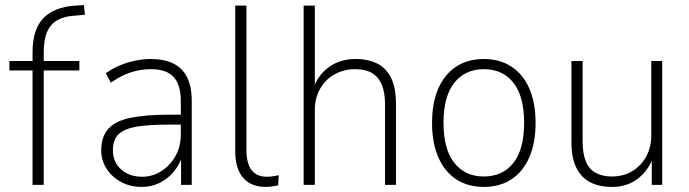

<svg xmlns="http://www.w3.org/2000/svg" viewBox="-20 -727 2711 755"><path d="M108 0V-450H17V-487H119L108 -477V-522Q108 -610 149.5 -654.5Q191 -699 276 -705L310 -707L314 -669L270 -665Q234 -663 207 -648.5Q180 -634 166 -603.5Q152 -573 152 -522V-477L142 -487H292V-450H152V0Z M537 8Q491 8 455 -12Q419 -32 398.5 -64.5Q378 -97 378 -135Q378 -189 405.5 -220Q433 -251 492 -263.5Q551 -276 647 -276H701V-237H649Q586 -237 542.5 -232.5Q499 -228 473 -216.5Q447 -205 435.5 -185.5Q424 -166 424 -137Q424 -89 456.5 -60.5Q489 -32 539 -32Q580 -32 614.5 -54Q649 -76 670 -113.5Q691 -151 691 -198V-329Q691 -394 662.5 -424.5Q634 -455 574 -455Q533 -455 494.5 -442.5Q456 -430 416 -402L396 -439Q421 -457 450.5 -469.5Q480 -482 511.5 -488.5Q543 -495 573 -495Q625 -495 661 -477.5Q697 -460 715.5 -423.5Q734 -387 734 -329V0H692V-114H697Q686 -79 663 -51.5Q640 -24 608 -8Q576 8 537 8Z M1025 8Q967 8 936 -28Q905 -64 905 -132V-705H949V-137Q949 -107 956.5 -83Q964 -59 982 -45.5Q1000 -32 1029 -32Q1042 -32 1054.5 -34Q1067 -36 1076 -38L1074 2Q1060 5 1048.5 6.5Q1037 8 1025 8Z M1174 0V-705H1218V-381H1213Q1231 -433 1274.5 -464Q1318 -495 1377 -495Q1429 -495 1464.5 -476.5Q1500 -458 1518.5 -419.5Q1537 -381 1537 -320V0H1494V-316Q1494 -364 1481 -394.5Q1468 -425 1442.5 -440Q1417 -455 1377 -455Q1332 -455 1295.5 -434.5Q1259 -414 1238.5 -377.5Q1218 -341 1218 -294V0Z M1883 8Q1820 8 1774.5 -21.5Q1729 -51 1704 -107.5Q1679 -164 1679 -244Q1679 -324 1704 -380Q1729 -436 1774.5 -465.5Q1820 -495 1883 -495Q1945 -495 1990.5 -465.5Q2036 -436 2061 -380Q2086 -324 2086 -244Q2086 -164 2061 -107.5Q2036 -51 1990.5 -21.5Q1945 8 1883 8ZM1882 -33Q1957 -33 1999 -86.5Q2041 -140 2041 -244Q2041 -348 1999 -401.5Q1957 -455 1883 -455Q1809 -455 1766.5 -401.5Q1724 -348 1724 -244Q1724 -140 1766.5 -86.5Q1809 -33 1882 -33Z M2386 8Q2336 8 2300.5 -10.5Q2265 -29 2246 -68Q2227 -107 2227 -168V-487H2271V-171Q2271 -124 2283.5 -93Q2296 -62 2322 -47.5Q2348 -33 2386 -33Q2431 -33 2465.5 -53.5Q2500 -74 2520.5 -110.5Q2541 -147 2541 -194V-487H2584V0H2543V-106H2548Q2528 -55 2487 -23.5Q2446 8 2386 8Z"/></svg>

Font: Nunito Sans 10pt SemiCondensed ExtraLight
Style: Regular
Weight: 250
Width: 4
Designer: Vernon Adams
Foundry: Vernon Adams
Version: Version 3.101;gftools[0.9.27]